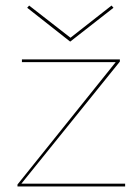

<svg xmlns="http://www.w3.org/2000/svg" viewBox="-20 -672 506 692"><path d="M233 -522 78 -644 85 -652 234 -536 382 -652 389 -644ZM431 -10V0H43V-7L397 -448H59V-458H412V-450L57 -10Z"/></svg>

Font: Ysabeau SC Hairline
Style: Regular
Weight: 100
Designer: Christian Thalmann (Catharsis Fonts)
Version: Version 0.003